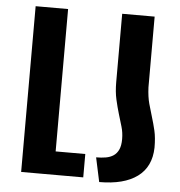

<svg xmlns="http://www.w3.org/2000/svg" viewBox="-54 -591 831 884"><g transform="rotate(5 361.0 -148.5)"><path d="M525 36Q525 6 517 -21Q509 -48 500 -78Q491 -108 483 -143Q475 -178 475 -223V-539H625V-212Q627 -168 635.5 -137Q644 -106 653 -77Q662 -48 669.5 -16Q677 16 677 62Q675 151 613 196.5Q551 242 437 242L413 130Q437 130 457.5 126.5Q478 123 493 113Q508 103 516.5 84.5Q525 66 525 36ZM225 119V-539H75V227H362V119Z"/></g></svg>

Font: Montserrat_am3
Style: Bold
Weight: 700
Designer: Julieta Ulanovsky
Foundry: Julieta Ulanovsky. Armenina letters added by Vahan Hovhannisyan
Version: Version 2.001